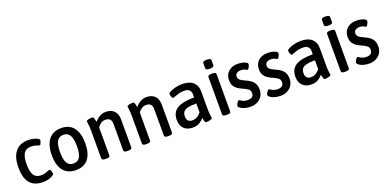

<svg xmlns="http://www.w3.org/2000/svg" viewBox="-8 -1502 4660 2310"><g transform="rotate(-20 2322.5 -347.5)"><path d="M268 7Q157 7 101.5 -58Q46 -123 46 -259Q46 -390 102 -460Q158 -530 269 -530Q302 -530 334 -522.5Q366 -515 386 -504Q406 -493 406 -481Q406 -472 402 -458.5Q398 -445 392 -434Q386 -423 378 -423Q367 -423 340.5 -434Q314 -445 270 -445Q209 -445 180.5 -400.5Q152 -356 152 -261Q152 -165 180.5 -121.5Q209 -78 273 -78Q302 -78 325 -85Q348 -92 363.5 -99Q379 -106 386 -106Q394 -106 400 -95Q406 -84 409 -70.5Q412 -57 412 -48Q412 -36 390 -23Q368 -10 334.5 -1.5Q301 7 268 7Z M689 7Q584 7 529 -61.5Q474 -130 474 -260Q474 -390 529.5 -460Q585 -530 689 -530Q794 -530 848 -460Q902 -390 902 -260Q902 -130 848 -61.5Q794 7 689 7ZM688 -78Q744 -78 770 -122.5Q796 -167 796 -261Q796 -355 770 -400Q744 -445 688 -445Q632 -445 606 -400.5Q580 -356 580 -261Q580 -167 605.5 -122.5Q631 -78 688 -78Z M1065 2Q1040 2 1030 -4.5Q1020 -11 1020 -23V-366Q1020 -429 1015 -457.5Q1010 -486 1010 -498Q1010 -507 1024 -512.5Q1038 -518 1056 -520Q1074 -522 1084 -522Q1099 -522 1104.5 -507.5Q1110 -493 1118 -454Q1144 -487 1181 -508.5Q1218 -530 1261 -530Q1326 -530 1365.5 -492.5Q1405 -455 1405 -380V-23Q1405 -11 1395 -4.5Q1385 2 1360 2H1346Q1322 2 1311.5 -4.5Q1301 -11 1301 -23V-363Q1301 -442 1223 -442Q1191 -442 1164 -422.5Q1137 -403 1124 -380V-23Q1124 -11 1114 -4.5Q1104 2 1079 2Z M1586 2Q1561 2 1551 -4.5Q1541 -11 1541 -23V-366Q1541 -429 1536 -457.5Q1531 -486 1531 -498Q1531 -507 1545 -512.5Q1559 -518 1577 -520Q1595 -522 1605 -522Q1620 -522 1625.5 -507.5Q1631 -493 1639 -454Q1665 -487 1702 -508.5Q1739 -530 1782 -530Q1847 -530 1886.5 -492.5Q1926 -455 1926 -380V-23Q1926 -11 1916 -4.5Q1906 2 1881 2H1867Q1843 2 1832.5 -4.5Q1822 -11 1822 -23V-363Q1822 -442 1744 -442Q1712 -442 1685 -422.5Q1658 -403 1645 -380V-23Q1645 -11 1635 -4.5Q1625 2 1600 2Z M2185 7Q2114 7 2073 -32.5Q2032 -72 2032 -146Q2032 -242 2102 -285.5Q2172 -329 2321 -329V-369Q2321 -401 2301.5 -423Q2282 -445 2233 -445Q2193 -445 2162 -436Q2131 -427 2110.5 -418.5Q2090 -410 2083 -410Q2076 -410 2070 -420.5Q2064 -431 2060.5 -445.5Q2057 -460 2057 -469Q2057 -481 2084 -495Q2111 -509 2153 -519.5Q2195 -530 2238 -530Q2331 -530 2378.5 -487Q2426 -444 2426 -371V-156Q2426 -92 2431 -64Q2436 -36 2436 -25Q2436 -16 2422 -10.5Q2408 -5 2390.5 -2Q2373 1 2363 1Q2347 1 2341 -15Q2335 -31 2329 -64Q2308 -37 2272.5 -15Q2237 7 2185 7ZM2207 -77Q2245 -77 2273 -94.5Q2301 -112 2321 -138V-252Q2251 -252 2211 -242Q2171 -232 2154.5 -210Q2138 -188 2138 -152Q2138 -116 2155 -96.5Q2172 -77 2207 -77Z M2612 2Q2587 2 2577 -4.5Q2567 -11 2567 -23V-500Q2567 -512 2577 -518.5Q2587 -525 2612 -525H2626Q2651 -525 2661 -518.5Q2671 -512 2671 -500V-23Q2671 -11 2661 -4.5Q2651 2 2626 2ZM2619 -589Q2590 -589 2578 -595.5Q2566 -602 2566 -614V-679Q2566 -691 2578 -697.5Q2590 -704 2619 -704Q2647 -704 2659 -697.5Q2671 -691 2671 -679V-614Q2671 -602 2659 -595.5Q2647 -589 2619 -589Z M2924 9Q2884 9 2850 -1Q2816 -11 2795.5 -26Q2775 -41 2775 -55Q2775 -63 2782 -77Q2789 -91 2798.5 -102.5Q2808 -114 2815 -114Q2820 -114 2832.5 -105Q2845 -96 2866.5 -87Q2888 -78 2917 -78Q2995 -78 2995 -142Q2995 -176 2969.5 -194Q2944 -212 2905 -229Q2874 -242 2847 -260Q2820 -278 2803 -306.5Q2786 -335 2786 -381Q2786 -449 2831.5 -489.5Q2877 -530 2948 -530Q2977 -530 3006.5 -524Q3036 -518 3055 -507.5Q3074 -497 3074 -483Q3074 -474 3068.5 -459.5Q3063 -445 3055 -433Q3047 -421 3040 -421Q3035 -421 3014 -433Q2993 -445 2959 -445Q2929 -445 2908.5 -431Q2888 -417 2888 -389Q2888 -360 2909 -343.5Q2930 -327 2967 -311Q3003 -296 3032 -276Q3061 -256 3078 -225.5Q3095 -195 3095 -149Q3095 -102 3073 -66.5Q3051 -31 3012.5 -11Q2974 9 2924 9Z M3307 9Q3267 9 3233 -1Q3199 -11 3178.5 -26Q3158 -41 3158 -55Q3158 -63 3165 -77Q3172 -91 3181.5 -102.5Q3191 -114 3198 -114Q3203 -114 3215.5 -105Q3228 -96 3249.5 -87Q3271 -78 3300 -78Q3378 -78 3378 -142Q3378 -176 3352.5 -194Q3327 -212 3288 -229Q3257 -242 3230 -260Q3203 -278 3186 -306.5Q3169 -335 3169 -381Q3169 -449 3214.5 -489.5Q3260 -530 3331 -530Q3360 -530 3389.5 -524Q3419 -518 3438 -507.5Q3457 -497 3457 -483Q3457 -474 3451.5 -459.5Q3446 -445 3438 -433Q3430 -421 3423 -421Q3418 -421 3397 -433Q3376 -445 3342 -445Q3312 -445 3291.5 -431Q3271 -417 3271 -389Q3271 -360 3292 -343.5Q3313 -327 3350 -311Q3386 -296 3415 -276Q3444 -256 3461 -225.5Q3478 -195 3478 -149Q3478 -102 3456 -66.5Q3434 -31 3395.5 -11Q3357 9 3307 9Z M3704 7Q3633 7 3592 -32.5Q3551 -72 3551 -146Q3551 -242 3621 -285.5Q3691 -329 3840 -329V-369Q3840 -401 3820.5 -423Q3801 -445 3752 -445Q3712 -445 3681 -436Q3650 -427 3629.5 -418.5Q3609 -410 3602 -410Q3595 -410 3589 -420.5Q3583 -431 3579.5 -445.5Q3576 -460 3576 -469Q3576 -481 3603 -495Q3630 -509 3672 -519.5Q3714 -530 3757 -530Q3850 -530 3897.5 -487Q3945 -444 3945 -371V-156Q3945 -92 3950 -64Q3955 -36 3955 -25Q3955 -16 3941 -10.5Q3927 -5 3909.5 -2Q3892 1 3882 1Q3866 1 3860 -15Q3854 -31 3848 -64Q3827 -37 3791.5 -15Q3756 7 3704 7ZM3726 -77Q3764 -77 3792 -94.5Q3820 -112 3840 -138V-252Q3770 -252 3730 -242Q3690 -232 3673.5 -210Q3657 -188 3657 -152Q3657 -116 3674 -96.5Q3691 -77 3726 -77Z M4131 2Q4106 2 4096 -4.5Q4086 -11 4086 -23V-500Q4086 -512 4096 -518.5Q4106 -525 4131 -525H4145Q4170 -525 4180 -518.5Q4190 -512 4190 -500V-23Q4190 -11 4180 -4.5Q4170 2 4145 2ZM4138 -589Q4109 -589 4097 -595.5Q4085 -602 4085 -614V-679Q4085 -691 4097 -697.5Q4109 -704 4138 -704Q4166 -704 4178 -697.5Q4190 -691 4190 -679V-614Q4190 -602 4178 -595.5Q4166 -589 4138 -589Z M4443 9Q4403 9 4369 -1Q4335 -11 4314.5 -26Q4294 -41 4294 -55Q4294 -63 4301 -77Q4308 -91 4317.5 -102.5Q4327 -114 4334 -114Q4339 -114 4351.5 -105Q4364 -96 4385.5 -87Q4407 -78 4436 -78Q4514 -78 4514 -142Q4514 -176 4488.5 -194Q4463 -212 4424 -229Q4393 -242 4366 -260Q4339 -278 4322 -306.5Q4305 -335 4305 -381Q4305 -449 4350.5 -489.5Q4396 -530 4467 -530Q4496 -530 4525.5 -524Q4555 -518 4574 -507.5Q4593 -497 4593 -483Q4593 -474 4587.5 -459.5Q4582 -445 4574 -433Q4566 -421 4559 -421Q4554 -421 4533 -433Q4512 -445 4478 -445Q4448 -445 4427.5 -431Q4407 -417 4407 -389Q4407 -360 4428 -343.5Q4449 -327 4486 -311Q4522 -296 4551 -276Q4580 -256 4597 -225.5Q4614 -195 4614 -149Q4614 -102 4592 -66.5Q4570 -31 4531.5 -11Q4493 9 4443 9Z"/></g></svg>

Font: Asap Semi Condensed Medium
Style: Regular
Weight: 500
Width: 4
Designer: Pablo Cosgaya
Foundry: Omnibus-Type
Version: Version 3.001; ttfautohint (v1.8.4.7-5d5b)